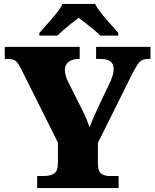

<svg xmlns="http://www.w3.org/2000/svg" viewBox="-20 -951 783 971"><path d="M168 0V-61H203Q235 -61 254 -73.5Q273 -86 273 -128V-230L88 -600Q73 -630 61 -641.5Q49 -653 17 -653H4V-714H383V-653H379Q347 -653 327.5 -638.5Q308 -624 308 -598Q308 -587 311.5 -572Q315 -557 322 -542L396 -395Q410 -368 417.5 -349Q425 -330 433 -307Q443 -334 456.5 -364.5Q470 -395 485 -427L539 -540Q550 -566 552.5 -580.5Q555 -595 555 -600Q555 -629 538 -641Q521 -653 485 -653H466V-714H741V-653H729Q710 -653 698 -646.5Q686 -640 675 -623.5Q664 -607 648 -576L475 -228V-126Q475 -85 492 -73Q509 -61 532 -61H580V0ZM179 -784Q195 -803 218.5 -829Q242 -855 264 -882Q286 -909 296 -931H461Q472 -909 493.5 -882Q515 -855 539 -829Q563 -803 578 -784V-771H487Q477 -782 456.5 -799Q436 -816 414.5 -833Q393 -850 378 -861Q363 -850 341.5 -833Q320 -816 300.5 -799Q281 -782 270 -771H179Z"/></svg>

Font: Noto Serif Sinhala Black
Style: Regular
Weight: 900
Designer: Jelle Bosma - Monotype Design Team
Foundry: Monotype Imaging Inc.
Version: Version 2.007; ttfautohint (v1.8.4.7-5d5b)